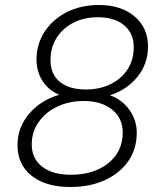

<svg xmlns="http://www.w3.org/2000/svg" viewBox="-20 -740 640 768"><path d="M262 8Q163 8 106.5 -37Q50 -82 50 -159Q50 -231 97 -285.5Q144 -340 217 -361Q174 -379 150 -416.5Q126 -454 126 -502Q126 -563 158 -612.5Q190 -662 246.5 -691Q303 -720 376 -720Q464 -720 518 -674.5Q572 -629 572 -554Q572 -485 530 -433Q488 -381 420 -359Q469 -341 498 -300Q527 -259 527 -209Q527 -143 492.5 -94.5Q458 -46 398.5 -19Q339 8 262 8ZM324 -382Q379 -382 422.5 -403.5Q466 -425 490.5 -463Q515 -501 515 -551Q515 -607 476.5 -639Q438 -671 372 -671Q316 -671 273.5 -649Q231 -627 206.5 -588.5Q182 -550 182 -500Q182 -443 219.5 -412.5Q257 -382 324 -382ZM263 -41Q356 -41 413.5 -87.5Q471 -134 471 -210Q471 -267 428.5 -301.5Q386 -336 315 -336Q257 -336 210 -314Q163 -292 135 -252.5Q107 -213 107 -162Q107 -106 148.5 -73.5Q190 -41 263 -41Z"/></svg>

Font: Livvic Light
Style: Italic
Weight: 300
Italic angle: -10°
Designer: Jacques Le Bailly, Baron von Fonthausen
Version: Version 1.001; ttfautohint (v1.8.2)